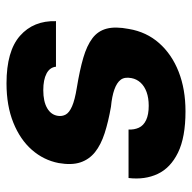

<svg xmlns="http://www.w3.org/2000/svg" viewBox="-20 -558 590 590"><g transform="rotate(-90 275.0 -263.0)"><path d="M228 12Q148 12 101 -11Q54 -34 35.5 -73.5Q17 -113 23 -163H172Q171 -146 177.5 -131.5Q184 -117 201 -109Q218 -101 245 -101Q269 -101 287 -107.5Q305 -114 316 -126Q327 -138 330 -154Q334 -175 325 -187Q316 -199 295 -206.5Q274 -214 242 -217Q196 -225 160.5 -236.5Q125 -248 102.5 -266Q80 -284 71 -311Q62 -338 69 -378Q78 -424 109.5 -460Q141 -496 193 -517Q245 -538 314 -538Q413 -538 460 -496.5Q507 -455 505 -386H365Q363 -405 344 -415Q325 -425 293 -425Q258 -425 237.5 -413Q217 -401 214 -380Q212 -367 218 -356Q224 -345 243.5 -336.5Q263 -328 300 -322Q355 -313 392.5 -302Q430 -291 452.5 -274Q475 -257 482 -230Q489 -203 481 -162Q472 -108 437.5 -69Q403 -30 349.5 -9Q296 12 228 12Z"/></g></svg>

Font: DM Sans 9pt Black
Style: Italic
Weight: 900
Italic angle: -10°
Version: Version 4.004;gftools[0.9.30]